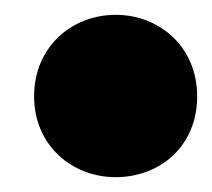

<svg xmlns="http://www.w3.org/2000/svg" viewBox="-20 -441 286 259"><path d="M246 -311C246 -244 196 -202 136 -202C77 -202 26 -245 26 -311C26 -378 77 -421 136 -421C196 -421 246 -377 246 -311Z"/></svg>

Font: Repo Black
Style: Regular
Weight: 900
Designer: Stefan Peev
Foundry: Context Ltd
Version: Version 1.502